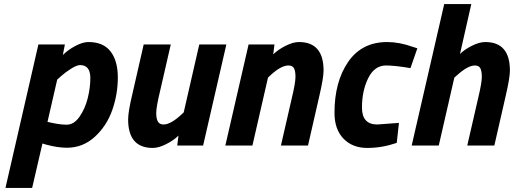

<svg xmlns="http://www.w3.org/2000/svg" viewBox="-20 -720 2543 950"><path d="M418 -512Q491 -512 527 -465.5Q563 -419 563 -336.5Q563 -254 535.5 -175.5Q508 -97 449 -43Q390 11 311 11Q266 11 210 -4L190 -10L139 210H7L170 -500H301L291 -448Q316 -473 352.5 -492.5Q389 -512 418 -512ZM376 -398Q360 -398 331.5 -380Q303 -362 283 -344L263 -326L215 -117Q273 -103 309.5 -103Q346 -103 373.5 -142.5Q401 -182 414 -234Q427 -286 427 -334Q427 -398 376 -398Z M736 12Q614 12 614 -129Q614 -168 635 -255L691 -500H825L771 -265Q753 -190 753 -161Q753 -132 761.5 -118Q770 -104 789 -104Q823 -104 873 -149L889 -164L966 -500H1100L985 0H857L863 -49Q840 -26 802.5 -7Q765 12 736 12Z M1459 -512Q1581 -512 1581 -371Q1581 -335 1560 -245L1504 0H1370L1424 -235Q1442 -310 1442 -339.5Q1442 -369 1434.5 -382.5Q1427 -396 1407 -396Q1372 -396 1322 -351L1306 -336L1229 0H1095L1210 -500H1338L1332 -451Q1355 -474 1392.5 -493Q1430 -512 1459 -512Z M1896 -512Q1956 -512 2023 -488L2045 -481L2011 -383Q1934 -396 1890 -396Q1833 -396 1802 -333.5Q1771 -271 1771 -187.5Q1771 -104 1847 -104L1954 -112L1943 -13Q1870 12 1797 12Q1724 12 1679.5 -34Q1635 -80 1635 -162Q1635 -315 1702.5 -413.5Q1770 -512 1896 -512Z M2381 -512Q2503 -512 2503 -371Q2503 -335 2482 -245L2426 0H2292L2346 -235Q2364 -310 2364 -339.5Q2364 -369 2356.5 -382.5Q2349 -396 2330 -396Q2296 -396 2245 -351L2228 -336L2151 0H2017L2178 -700H2312L2256 -453Q2278 -475 2315 -493.5Q2352 -512 2381 -512Z"/></svg>

Font: Titillium Web
Style: Bold Italic
Weight: 700
Italic angle: -13°
Version: Version 1.002;PS 57.000;hotconv 1.0.70;makeotf.lib2.5.55311